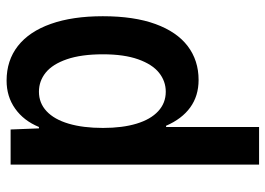

<svg xmlns="http://www.w3.org/2000/svg" viewBox="-136 -688 837 606"><g transform="rotate(90 283.0 -385.5)"><path d="M500 -784.2V0H389.2L385.7 -89.4H381.3Q361.3 -41 323.2 -14.2Q285.2 12.7 234.9 12.7Q171.4 12.7 125.7 -22.9Q80.1 -58.6 55.9 -127Q31.7 -195.3 31.7 -291Q31.7 -389.6 56.4 -457.3Q81.1 -524.9 126.2 -559.1Q171.4 -593.3 232.9 -593.3Q283.2 -593.3 319.6 -566.9Q356 -540.5 377.4 -490.7H381.3V-784.2ZM384.3 -291.5Q384.3 -353 370.8 -397.5Q357.4 -441.9 331.5 -465.8Q305.7 -489.7 270 -489.7Q236.8 -489.7 210.2 -468.5Q183.6 -447.3 167.7 -402.6Q151.9 -357.9 151.9 -291.5Q151.9 -223.1 167.5 -177.7Q183.1 -132.3 209.7 -110.8Q236.3 -89.4 270 -89.4Q305.7 -89.4 331.5 -113.5Q357.4 -137.7 370.8 -183.1Q384.3 -228.5 384.3 -291.5Z"/></g></svg>

Font: Decalotype Medium
Style: Regular
Weight: 500
Designer: Alfredo Marco Pradil
Foundry: Alfredo Marco Pradil
Version: Version 1.0